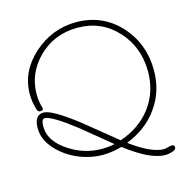

<svg xmlns="http://www.w3.org/2000/svg" viewBox="-123 -842 1076 1108"><g transform="rotate(-15 414.5 -288.0)"><path d="M730 149Q640 149 496 38Q436 55 381 55Q333 55 283 41Q197 17 133 -41Q57 -110 57 -190Q57 -270 113 -270Q163 -270 310 -156L502 0Q619 -39 688 -129Q757 -221 757 -342Q757 -488 666 -588Q571 -692 429 -692Q287 -692 192 -596Q102 -505 102 -381Q102 -339 114 -300Q115 -298 115 -293Q115 -282 97 -282Q85 -282 80 -294Q64 -342 64 -392Q64 -527 174 -626Q285 -725 429 -725Q586 -725 691 -611Q792 -499 792 -341Q792 -215 722 -118Q654 -23 534 24Q656 114 730 114Q738 114 754 109.5Q770 105 779 105Q795 105 795 121Q795 135 768 143Q747 149 730 149ZM385 20Q405 20 424 18Q443 16 462 12L290 -129Q151 -237 111 -237Q91 -237 91 -191Q91 -110 178 -48Q273 20 385 20Z"/></g></svg>

Font: Send Flowers
Style: Regular
Weight: 400
Designer: Robert E. Leuschke
Foundry: Robert E. Leuschke
Version: Version 1.010; ttfautohint (v1.8.4.7-5d5b)